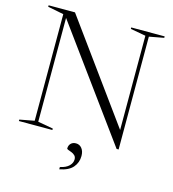

<svg xmlns="http://www.w3.org/2000/svg" viewBox="-132 -824 1036 1149"><g transform="rotate(15 386.0 -249.0)"><path d="M124.5 -26V-686.5L26 -706V-715H189.5L632.5 -105V-689L538 -706V-715H745V-706L654 -689V10H641.5L146.5 -669V-26L241 -9V0H33.5V-9ZM341.5 202.5Q378.5 194.5 396.8 176.2Q415 158 415 136Q415 120.5 406 111.8Q397 103 385.2 98.5Q373.5 94 364.5 90.8Q355.5 87.5 355.5 83Q355.5 64.5 367.2 52.5Q379 40.5 398.5 40.5Q421 40.5 435.2 58.2Q449.5 76 449.5 105.5Q449.5 146.5 423.8 176.2Q398 206 341.5 216.5Z"/></g></svg>

Font: Newsreader 72pt Light
Style: Regular
Weight: 300
Designer: Hugues Gentile
Foundry: Production Type
Version: Version 1.003; ttfautohint (v1.8.3)